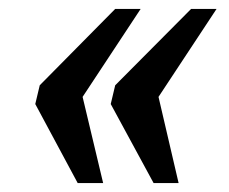

<svg xmlns="http://www.w3.org/2000/svg" viewBox="-20 -485 512 430"><path d="M324 -75H380L335 -268L465 -465H408L238 -294L228 -252ZM154 -75H211L165 -268L295 -465H238L69 -294L59 -252Z"/></svg>

Font: Noto Serif Condensed SemiBold
Style: Italic
Weight: 600
Width: 3
Italic angle: -12°
Designer: Monotype Design Team
Foundry: Monotype Imaging Inc.
Version: Version 2.014